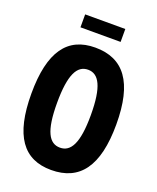

<svg xmlns="http://www.w3.org/2000/svg" viewBox="-156 -944 858 1047"><g transform="rotate(20 272.5 -420.5)"><path d="M154 -776H387V-851H154ZM269 10C434 10 519 -101 519 -345C519 -589 434 -700 269 -700C108 -700 26 -589 26 -345C26 -101 108 10 269 10ZM273 -121C210 -121 175 -181 175 -345C175 -511 210 -573 273 -573C335 -573 371 -511 371 -345C371 -181 335 -121 273 -121Z"/></g></svg>

Font: Decalotype
Style: Bold
Weight: 700
Designer: Alfredo Marco Pradil
Foundry: Alfredo Marco Pradil
Version: Version 1.0